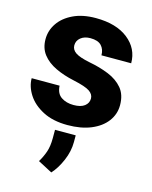

<svg xmlns="http://www.w3.org/2000/svg" viewBox="-119 -615 750 950"><g transform="rotate(15 256.5 -140.5)"><path d="M332 -147Q332 -168.5 310.5 -183.3Q289.1 -198.2 225.6 -211.9Q172.9 -223.1 130.4 -243.4Q87.9 -263.7 63.2 -295.4Q38.6 -327.1 38.6 -373Q38.6 -417.5 64 -454.8Q89.4 -492.2 137.5 -515.1Q185.5 -538.1 252.9 -538.1Q357.9 -538.1 418.5 -490.2Q479 -442.4 479 -367.2H326.7Q326.7 -397.5 309.1 -416.3Q291.5 -435.1 252.4 -435.1Q222.2 -435.1 203.1 -419.7Q184.1 -404.3 184.1 -380.4Q184.1 -357.9 205.3 -343.5Q226.6 -329.1 277.8 -318.8Q333 -308.6 378.7 -290Q424.3 -271.5 451.9 -238.8Q479.5 -206.1 479.5 -152.3Q479.5 -106 451.7 -69.1Q423.8 -32.2 373 -11.2Q322.3 9.8 252.9 9.8Q178.2 9.8 126.7 -17.1Q75.2 -43.9 48.8 -85Q22.5 -126 22.5 -168.5H165.5Q167.5 -128.4 193.4 -111.1Q219.2 -93.8 256.3 -93.8Q293.5 -93.8 312.7 -108.6Q332 -123.5 332 -147ZM306.2 48.3V83Q306.2 130.4 285.6 178.2Q265.1 226.1 236.8 256.8L163.6 218.3Q179.7 191.9 189.9 162.8Q200.2 133.8 200.2 90.8V48.3Z"/></g></svg>

Font: Vazirmatn RD FD ExtraBold
Style: Regular
Weight: 800
Designer: Saber Rastikerdar
Foundry: Saber Rastikerdar
Version: Version 33.003